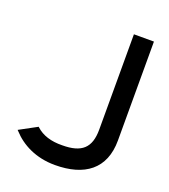

<svg xmlns="http://www.w3.org/2000/svg" viewBox="-113 -663 666 757"><g transform="rotate(20 219.5 -284.5)"><path d="M18 -69 22 -65C61 -22 122 11 203 11C327 11 404 -45 404 -165V-580H320V-180C320 -103 285 -72 204 -72C157 -71 120 -83 94 -107L92 -109Z"/></g></svg>

Font: Charger Pro
Style: Bd
Weight: 700
Designer: Jasper
Foundry: Cannot Into Space Fonts
Version: Version 1.09